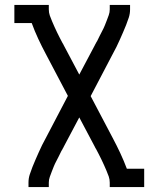

<svg xmlns="http://www.w3.org/2000/svg" viewBox="-20 -550 640 775"><path d="M95 205V187Q95 170 100 154.5Q105 139 111 124Q117 109 123.5 94Q130 79 136.5 64.5Q143 50 150 35.5Q157 21 165 7L254 -163L165 -332Q149 -362 134.5 -393Q120 -424 108 -457H38V-530H177V-512Q177 -499 181 -487.5Q185 -476 190 -464.5Q195 -453 200 -441.5Q205 -430 210.5 -419Q216 -408 221.5 -397Q227 -386 233 -375L234 -374Q235 -372 236 -370Q237 -368 238 -366L300 -249L362 -366Q363 -368 364 -370Q365 -372 366 -374L367 -375Q368 -377 369 -379.5Q370 -382 372 -384Q377 -394 382 -404.5Q387 -415 392.5 -425Q398 -435 402.5 -446Q407 -457 411 -467.5Q415 -478 419 -489Q423 -500 423 -512V-530H505V-512Q505 -495 500 -479.5Q495 -464 489 -449Q483 -434 476.5 -419Q470 -404 463.5 -389.5Q457 -375 450 -360.5Q443 -346 435 -332L346 -162L435 7Q451 37 465.5 68Q480 99 492 131H562V205H423V187Q423 174 419 162.5Q415 151 410 139.5Q405 128 400 116.5Q395 105 389.5 94Q384 83 378.5 72Q373 61 367 50L366 49Q365 47 364 45Q363 43 362 41L300 -76L238 41Q237 43 236 45Q235 47 234 49L233 50Q232 52 231 54.5Q230 57 228 59Q223 69 218 79.5Q213 90 207.5 100Q202 110 197.5 121Q193 132 189 142.5Q185 153 181 164Q177 175 177 187V205Z"/></svg>

Font: Iosevka Curly Slab Extended
Style: Regular
Weight: 400
Width: 7
Monospace: yes
Designer: Belleve Invis
Foundry: Belleve Invis
Version: Version 11.1.0; ttfautohint (v1.8.3)